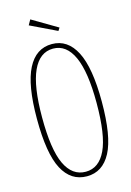

<svg xmlns="http://www.w3.org/2000/svg" viewBox="-118 -824 612 895"><g transform="rotate(-15 187.5 -376.5)"><path d="M188 11Q111 11 71 -64.5Q31 -140 31 -308Q31 -471 71 -549Q111 -627 188 -627Q264 -627 304 -549Q344 -471 344 -308Q344 -140 304 -64.5Q264 11 188 11ZM188 -11Q252 -11 285.5 -82Q319 -153 319 -308Q319 -458 285.5 -531.5Q252 -605 188 -605Q123 -605 89.5 -531.5Q56 -458 56 -308Q56 -153 89.5 -82Q123 -11 188 -11ZM234 -678 107 -739 121 -764 243 -692Z"/></g></svg>

Font: Inconsolata Condensed ExtraLight
Style: Regular
Weight: 200
Width: 3
Monospace: yes
Designer: Raph Levien, Cyreal, Brenton Simpson
Foundry: Raph Levien, Cyreal, Google
Version: Version 3.100; ttfautohint (v1.8.4.7-5d5b)